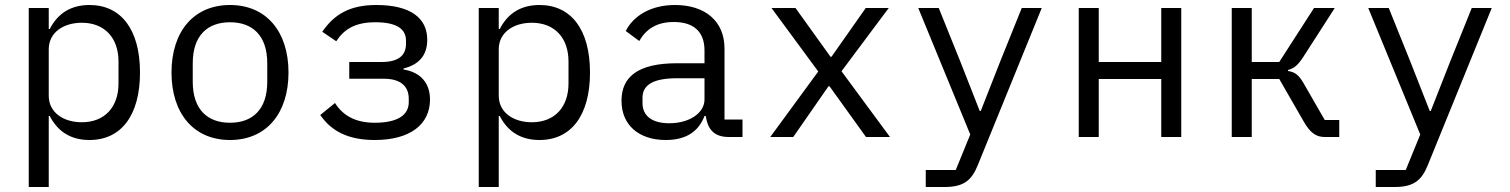

<svg xmlns="http://www.w3.org/2000/svg" viewBox="-20 -548 6040 768"><path d="M95 200H175V-84H179C212 -20 265 12 338 12C465 12 540 -87 540 -258C540 -429 465 -528 338 -528C265 -528 212 -496 179 -432H175V-516H95ZM307 -59C235 -59 175 -97 175 -165V-351C175 -419 235 -457 307 -457C400 -457 454 -395 454 -302V-214C454 -121 400 -59 307 -59Z M900 12C1045 12 1134 -94 1134 -258C1134 -422 1045 -528 900 -528C755 -528 666 -422 666 -258C666 -94 755 12 900 12ZM900 -57C811 -57 751 -109 751 -221V-295C751 -407 811 -459 900 -459C989 -459 1049 -407 1049 -295V-221C1049 -109 989 -57 900 -57Z M1479 12C1620 12 1700 -50 1700 -150C1700 -215 1663 -259 1594 -270V-274C1654 -289 1689 -325 1689 -389C1689 -476 1622 -528 1485 -528C1377 -528 1316 -489 1269 -421L1325 -383C1356 -431 1401 -459 1481 -459C1572 -459 1604 -429 1604 -385V-373C1604 -324 1571 -300 1506 -300H1377V-233H1516C1580 -233 1615 -205 1615 -153V-139C1615 -91 1575 -57 1479 -57C1403 -57 1352 -85 1320 -136L1261 -88C1305 -24 1372 12 1479 12Z M1895 200H1975V-84H1979C2012 -20 2065 12 2138 12C2265 12 2340 -87 2340 -258C2340 -429 2265 -528 2138 -528C2065 -528 2012 -496 1979 -432H1975V-516H1895ZM2107 -59C2035 -59 1975 -97 1975 -165V-351C1975 -419 2035 -457 2107 -457C2200 -457 2254 -395 2254 -302V-214C2254 -121 2200 -59 2107 -59Z M2950 0V-70H2878V-354C2878 -463 2801 -528 2680 -528C2575 -528 2510 -478 2483 -424L2537 -384C2564 -431 2606 -460 2675 -460C2754 -460 2798 -422 2798 -346V-295H2688C2532 -295 2466 -241 2466 -145C2466 -48 2535 12 2643 12C2727 12 2775 -24 2798 -84H2803C2810 -36 2832 0 2895 0ZM2657 -55C2590 -55 2550 -83 2550 -136V-157C2550 -208 2592 -235 2688 -235H2798V-150C2798 -97 2739 -55 2657 -55Z M3153 0 3294 -203H3298L3444 0H3540L3346 -263L3535 -516H3443L3306 -321H3302L3162 -516H3066L3253 -262L3061 0Z M3980 -300 3903 -104H3899L3822 -300L3735 -516H3653L3861 -10L3803 132H3683V200H3759C3836 200 3867 172 3891 113L4147 -516H4067Z M4295 0H4375V-232H4625V0H4705V-516H4625V-300H4375V-516H4295Z M4907 0H4987V-232H5097L5196 -60C5221 -17 5244 0 5279 0H5337V-68H5279L5195 -214C5175 -249 5159 -260 5132 -264V-268C5156 -275 5170 -285 5193 -320L5319 -516H5236L5097 -300H4987V-516H4907Z M5780 -300 5703 -104H5699L5622 -300L5535 -516H5453L5661 -10L5603 132H5483V200H5559C5636 200 5667 172 5691 113L5947 -516H5867Z"/></svg>

Font: IBM Mono
Style: Regular
Weight: 400
Monospace: yes
Designer: Mike Abbink, Paul van der Laan, Pieter van Rosmalen
Foundry: Bold Monday
Version: Version 2.3